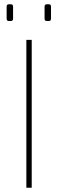

<svg xmlns="http://www.w3.org/2000/svg" viewBox="-20 -876 271 896"><path d="M21 -856H31Q41 -856 41 -845V-789Q41 -778 31 -778H21Q11 -778 11 -789V-845Q11 -856 21 -856ZM198 -856H208Q218 -856 218 -845V-789Q218 -778 208 -778H198Q188 -778 188 -789V-845Q188 -856 198 -856ZM128 0H103V-690H128Z"/></svg>

Font: Exo 2.0 Thin
Style: Regular
Weight: 250
Designer: Natanael Gama
Version: Version 1.001;PS 001.001;hotconv 1.0.70;makeotf.lib2.5.58329